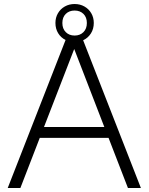

<svg xmlns="http://www.w3.org/2000/svg" viewBox="-20 -936 740 956"><path d="M520.5 -249.5H178L81.5 0H18.5L306.5 -737Q283 -748.5 269.5 -770.8Q256 -793 256 -821.5Q256 -848.5 268.5 -870Q281 -891.5 302.8 -903.8Q324.5 -916 351.5 -916Q378.5 -916 400.2 -903.8Q422 -891.5 434.5 -870Q447 -848.5 447 -821.5Q447 -792.5 432.8 -769.8Q418.5 -747 394 -735.5L681.5 0H617ZM290.5 -821.5Q290.5 -793 307.5 -776Q324.5 -759 351.5 -759Q378.5 -759 395.5 -776Q412.5 -793 412.5 -821.5Q412.5 -850 395.5 -866.8Q378.5 -883.5 351.5 -883.5Q324.5 -883.5 307.5 -866.8Q290.5 -850 290.5 -821.5ZM199 -303.5H499.5L349.5 -692Z"/></svg>

Font: Encode Sans Semi Expanded Light
Style: Regular
Weight: 300
Width: 6
Designer: Multiple Designers
Foundry: Impallari Type
Version: Version 2.000